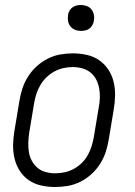

<svg xmlns="http://www.w3.org/2000/svg" viewBox="-20 -742 540 770"><path d="M201 8Q173 8 145.5 2Q118 -4 96 -19Q74 -34 59.5 -56.5Q45 -79 38.5 -105.5Q32 -132 32.5 -160.5Q33 -189 38 -218L58 -338Q62 -363 70 -387.5Q78 -412 92.5 -435Q107 -458 127.5 -476.5Q148 -495 172 -507Q196 -519 221.5 -523.5Q247 -528 272 -528Q300 -528 327.5 -522Q355 -516 377 -501Q399 -486 414 -463.5Q429 -441 435.5 -414.5Q442 -388 441.5 -359.5Q441 -331 436 -302L416 -182Q412 -157 404 -132.5Q396 -108 381.5 -85Q367 -62 346.5 -43.5Q326 -25 302 -13Q278 -1 252 3.5Q226 8 201 8ZM201 -47Q220 -47 239 -51Q258 -55 275.5 -64.5Q293 -74 307.5 -88Q322 -102 331.5 -119Q341 -136 347 -154.5Q353 -173 356 -191L376 -311Q380 -331 380.5 -350.5Q381 -370 377.5 -388.5Q374 -407 365.5 -423.5Q357 -440 342.5 -451.5Q328 -463 309.5 -468Q291 -473 272 -473Q253 -473 234.5 -469Q216 -465 198.5 -455.5Q181 -446 166.5 -432Q152 -418 142 -401Q132 -384 126 -365.5Q120 -347 117 -329L97 -209Q94 -189 93.5 -169.5Q93 -150 96 -131.5Q99 -113 108 -96.5Q117 -80 131 -68.5Q145 -57 163.5 -52Q182 -47 201 -47ZM305 -618Q292 -618 281 -622.5Q270 -627 262.5 -636Q255 -645 253 -657.5Q251 -670 253 -683Q254 -691 259 -699.5Q264 -708 271.5 -713Q279 -718 287.5 -720Q296 -722 304 -722Q317 -722 328.5 -717.5Q340 -713 347 -704Q354 -695 356.5 -682.5Q359 -670 356 -657Q355 -649 350 -640.5Q345 -632 338 -627Q331 -622 322 -620Q313 -618 305 -618Z"/></svg>

Font: Iosevka Light
Style: Italic
Weight: 300
Italic angle: -9°
Monospace: yes
Designer: Belleve Invis
Foundry: Belleve Invis
Version: Version 32.5.0; ttfautohint (v1.8.4)